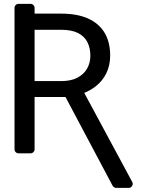

<svg xmlns="http://www.w3.org/2000/svg" viewBox="-20 -781 762 978"><path d="M553.6 165.1 313.6 -286.9H156.2V-20.6Q156.2 -12.1 150 -6Q143.8 0 135.3 0H74.6Q66.1 0 60 -6Q54 -12.1 54 -20.6V-740.8Q54 -749.3 60 -755.3Q66.1 -761.4 74.6 -761.4H135.3Q143.8 -761.4 150 -755.3Q156.2 -749.3 156.2 -740.8V-711.6H291.2Q372.2 -711.6 427.9 -687.1Q483.7 -661.9 512.4 -614.7Q541.2 -566.8 541.2 -497.2Q541.2 -448.9 521.7 -408Q501.8 -367.5 465.2 -339.5Q440.7 -320.7 409.1 -307.9L653.4 145.6Q655.9 150.2 655.9 155.5Q655.9 163.7 650 169.9Q644.2 176.1 635.3 176.1H572.1Q566.4 176.1 561.4 173.1Q556.5 170.1 553.6 165.1ZM291.2 -367.9Q340.9 -367.9 373.9 -384.9Q407.7 -403.1 423.7 -431.8Q440.3 -460.9 440.3 -497.2Q440.3 -536.6 425.1 -566.4Q410.5 -595.9 377.1 -612.9Q344.5 -629.3 291.2 -629.3H156.2V-367.9Z"/></svg>

Font: DeltaSans
Style: Regular
Weight: 400
Designer: Rasmus Andersson
Foundry: rsms
Version: Version 3.012